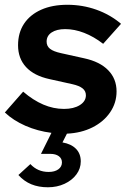

<svg xmlns="http://www.w3.org/2000/svg" viewBox="-39 -549 543 804"><path d="M161.6 235.2Q122.6 235.2 92.2 222.7Q61.7 210.2 38 183.9L88.2 138.1Q118.7 171 164.7 171Q190 171 205.2 160.1Q220.4 149.1 220.4 131.1Q220.4 114.7 207.3 105Q194.2 95.3 171.6 95.3H132.6L176.4 7.3Q118.9 0.1 67.7 -22.2Q16.6 -44.6 -18.7 -78L57.9 -165.2Q99.8 -129.3 142.3 -111.1Q184.8 -92.9 228.9 -92.9Q269.9 -92.9 295.3 -108.9Q320.7 -124.9 320.7 -149.9Q320.7 -167.9 306.7 -179Q292.7 -190.1 264 -196.5L168.4 -217.7Q103.7 -231.7 70.1 -268.1Q36.6 -304.4 36.6 -359.4Q36.6 -411.9 61.7 -449.7Q86.9 -487.5 133.2 -508.2Q179.6 -529 243.2 -529Q306.3 -529 364.3 -508.5Q422.3 -487.9 467.8 -449.3L393 -365.5Q353.9 -395.7 313.4 -411.4Q273 -427.1 234.2 -427.1Q198.2 -427.1 177.2 -413.1Q156.2 -399.1 156.2 -374.7Q156.2 -356 170.4 -344.7Q184.6 -333.3 217.6 -326.2L313.2 -305Q379.2 -290.8 414.1 -254.9Q449.1 -219 449.1 -166.2Q449.1 -118.2 422.2 -78.7Q395.3 -39.3 348.2 -15.6Q301.1 8 241.3 10.7L222.6 47.4Q258.9 53.6 279 74Q299.2 94.4 299.2 126.9Q299.2 157 280.8 181.6Q262.5 206.3 231.2 220.7Q199.9 235.2 161.6 235.2Z"/></svg>

Font: Red Hat Display
Style: Italic
Weight: 300
Italic angle: -12°
Designer: Pentagram, MCKL
Foundry: Pentagram, MCKL
Version: Version 1.023